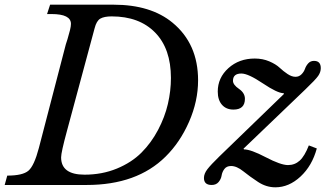

<svg xmlns="http://www.w3.org/2000/svg" viewBox="-49 -790 1419 820"><path d="M152 -730 165 -770H436Q595 -770 688 -693Q797 -603 797 -447Q797 -358 758.5 -270Q720 -182 658 -121Q536 0 321 0H-29L-18 -40Q48 -40 72.5 -61Q97 -82 117 -158L232 -600Q233 -602 239.5 -623.5Q246 -645 250 -661.5Q254 -678 254 -688Q254 -730 171 -730ZM237 -231Q212 -139 212 -118Q212 -44 312 -44Q387 -44 450 -70Q513 -96 555 -138Q597 -180 626 -235Q655 -290 668 -346Q681 -402 681 -457Q681 -582 613.5 -651Q546 -720 428 -720Q396 -720 379.5 -710.5Q363 -701 355 -669ZM1255 -408Q1299 -450 1310 -466Q1321 -482 1321 -499Q1321 -530 1292 -530Q1277 -530 1267.5 -519.5Q1258 -509 1253.5 -496Q1249 -483 1238.5 -472.5Q1228 -462 1213 -462Q1197 -462 1179 -474Q1161 -486 1145 -501Q1129 -516 1101 -528Q1073 -540 1039 -540Q972 -540 926.5 -499Q881 -458 881 -399Q881 -363 899 -342.5Q917 -322 948 -322Q997 -322 997 -368Q997 -393 971.5 -410.5Q946 -428 946 -445Q946 -476 982 -476Q1011 -476 1073.5 -434Q1136 -392 1162 -392L1164 -389L888 -122Q851 -86 836.5 -67Q822 -48 822 -30Q822 0 855 0Q874 0 884.5 -12.5Q895 -25 897.5 -40.5Q900 -56 909.5 -68.5Q919 -81 938 -81Q962 -81 990 -58.5Q1018 -36 1053 -13Q1088 10 1127 10Q1185 10 1234.5 -36Q1284 -82 1304 -156L1270 -169Q1252 -123 1231 -104Q1210 -85 1181 -85Q1150 -85 1086 -118.5Q1022 -152 993 -152L991 -155Z"/></svg>

Font: Libre Baskerville
Style: Italic
Weight: 400
Italic angle: -15°
Designer: Pablo Impallari, Rodrigo Fuenzalida
Foundry: Pablo Impallari, Rodrigo Fuenzalida
Version: Version 1.051;Glyphs 3.2.3 (3260)